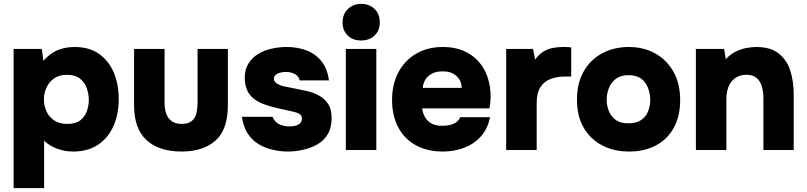

<svg xmlns="http://www.w3.org/2000/svg" viewBox="-20 -782 4206 1001"><path d="M51 199V-527H198L206 -465Q241 -504 280.5 -520.5Q320 -537 369 -537Q446 -537 497 -500.5Q548 -464 573.5 -403Q599 -342 599 -265Q599 -188 572 -126Q545 -64 492 -28Q439 8 361 8Q328 8 299 0Q270 -8 247 -21Q224 -34 210 -49V199ZM331 -136Q375 -136 399 -155Q423 -174 433 -203Q443 -232 443 -261Q443 -293 432 -323.5Q421 -354 396 -373Q371 -392 328 -392Q289 -392 262.5 -373.5Q236 -355 222.5 -326Q209 -297 209 -264Q209 -231 222 -202Q235 -173 262 -154.5Q289 -136 331 -136Z M927 8Q808 8 743.5 -52Q679 -112 679 -233V-527H838V-245Q838 -214 846.5 -189.5Q855 -165 875 -150.5Q895 -136 927 -136Q963 -136 981 -152Q999 -168 1004.5 -193.5Q1010 -219 1010 -245V-527H1168V-233Q1168 -106 1103.5 -49Q1039 8 927 8Z M1480 8Q1442 8 1402.5 -1Q1363 -10 1329 -30Q1295 -50 1272 -85Q1249 -120 1241 -173H1401Q1407 -157 1419.5 -145.5Q1432 -134 1450.5 -128.5Q1469 -123 1488 -123Q1501 -123 1513 -125Q1525 -127 1534.5 -132Q1544 -137 1549 -144.5Q1554 -152 1554 -163Q1554 -179 1543.5 -186.5Q1533 -194 1514.5 -198.5Q1496 -203 1472 -208Q1433 -216 1388.5 -228Q1344 -240 1313 -260Q1298 -270 1287 -282.5Q1276 -295 1269.5 -309.5Q1263 -324 1259.5 -340.5Q1256 -357 1256 -376Q1256 -420 1275.5 -451Q1295 -482 1326.5 -501Q1358 -520 1397 -528.5Q1436 -537 1475 -537Q1530 -537 1577 -519.5Q1624 -502 1655.5 -463.5Q1687 -425 1695 -363H1542Q1539 -383 1519 -395Q1499 -407 1469 -407Q1458 -407 1447 -404.5Q1436 -402 1427.5 -398.5Q1419 -395 1413.5 -388Q1408 -381 1408 -371Q1408 -364 1412.5 -357Q1417 -350 1426.5 -344.5Q1436 -339 1451 -334Q1485 -327 1517 -320.5Q1549 -314 1578 -308Q1610 -301 1640 -285.5Q1670 -270 1689.5 -242Q1709 -214 1709 -166Q1709 -116 1688.5 -82Q1668 -48 1634 -29Q1600 -10 1560 -1Q1520 8 1480 8Z M1783 0V-527H1942V0ZM1863 -571Q1819 -571 1792.5 -597Q1766 -623 1766 -665Q1766 -708 1794 -735Q1822 -762 1864 -762Q1904 -762 1932 -736Q1960 -710 1960 -666Q1960 -623 1933 -597Q1906 -571 1863 -571Z M2289 8Q2207 8 2147.5 -25Q2088 -58 2056 -118.5Q2024 -179 2024 -261Q2024 -343 2057 -405Q2090 -467 2149.5 -502Q2209 -537 2290 -537Q2349 -537 2394.5 -518Q2440 -499 2472.5 -464Q2505 -429 2521.5 -381Q2538 -333 2538 -276Q2537 -261 2536 -246.5Q2535 -232 2531 -217H2181Q2184 -192 2196 -171Q2208 -150 2230 -138Q2252 -126 2286 -126Q2310 -126 2329.5 -131.5Q2349 -137 2362 -147.5Q2375 -158 2379 -171H2535Q2522 -108 2485 -68.5Q2448 -29 2397 -10.5Q2346 8 2289 8ZM2184 -324H2387Q2387 -345 2376.5 -365Q2366 -385 2344 -397.5Q2322 -410 2287 -410Q2253 -410 2230 -397Q2207 -384 2196 -364Q2185 -344 2184 -324Z M2619 0V-527H2759L2770 -471Q2790 -500 2814.5 -514Q2839 -528 2864.5 -532.5Q2890 -537 2914 -537Q2929 -537 2941.5 -536.5Q2954 -536 2958 -535V-383H2925Q2883 -383 2849.5 -370Q2816 -357 2797 -327Q2778 -297 2778 -243V0Z M3260 8Q3181 8 3119.5 -24Q3058 -56 3023 -116.5Q2988 -177 2988 -262Q2988 -349 3023.5 -410.5Q3059 -472 3120 -504.5Q3181 -537 3258 -537Q3336 -537 3396 -503.5Q3456 -470 3491 -408.5Q3526 -347 3526 -260Q3526 -175 3492.5 -115Q3459 -55 3399 -23.5Q3339 8 3260 8ZM3257 -139Q3299 -139 3324 -157Q3349 -175 3359.5 -203Q3370 -231 3370 -261Q3370 -291 3359.5 -321Q3349 -351 3324.5 -370.5Q3300 -390 3257 -390Q3215 -390 3190 -370.5Q3165 -351 3154 -321.5Q3143 -292 3143 -261Q3143 -231 3154.5 -202.5Q3166 -174 3190.5 -156.5Q3215 -139 3257 -139Z M3608 0V-527H3755L3764 -473Q3787 -499 3815.5 -513Q3844 -527 3872.5 -532Q3901 -537 3922 -537Q3997 -537 4039.5 -503.5Q4082 -470 4100 -414Q4118 -358 4118 -291V0H3960V-274Q3960 -295 3956 -315.5Q3952 -336 3942.5 -353.5Q3933 -371 3916 -381.5Q3899 -392 3872 -392Q3837 -392 3813 -375Q3789 -358 3778 -329.5Q3767 -301 3767 -266V0Z"/></svg>

Font: Onest ExtraBold
Style: Regular
Weight: 800
Designer: Dmitri Voloshin, Andrey Kudryavtsev
Foundry: Dmitri Voloshin, Andrey Kudryavtsev
Version: Version 1.000;gftools[0.9.33]